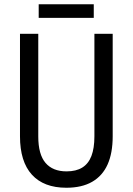

<svg xmlns="http://www.w3.org/2000/svg" viewBox="-20 -873 625 903"><path d="M510 -232Q510 -153 486 -99.5Q462 -46 413.5 -18Q365 10 292 10Q186 10 130 -51.5Q74 -113 74 -232V-714H160V-231Q160 -147 194 -107Q228 -67 293 -67Q338 -67 367 -85Q396 -103 410 -139.5Q424 -176 424 -232V-714H510ZM421 -853V-789H162V-853Z"/></svg>

Font: Noto Sans Arabic Condensed
Style: Regular
Weight: 400
Width: 3
Designer: Monotype Design Team, Nadine Chahine, Nizar Qandah and Khaled Hosny
Foundry: Monotype Imaging Inc.
Version: Version 2.012